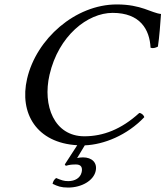

<svg xmlns="http://www.w3.org/2000/svg" viewBox="-20 -645 745 865"><path d="M322.8 96C345.8 96 352.6 110 347.8 131C341.8 157 317.5 171 287.5 171C267.5 171 257.4 167 232.8 157C224.1 164 219.5 171 216.8 183C239.2 194 254.8 200 286.8 200C347.8 200 401 169 410.9 126C419.7 88 394.2 64 354.2 64C345.2 64 336 65 327.5 67L362 9.8C447.4 6.6 552.5 -35.3 630 -117C628.1 -126 617.4 -136 607.4 -136C526.3 -62 444.2 -31 360.2 -31C224.2 -31 171 -169 203.1 -308C243.7 -484 374.5 -587 487.5 -587C611.5 -587 654.2 -512 658.3 -430C668.3 -426 680 -429 691.4 -435C698.7 -484 701.4 -530 705.4 -582C660.5 -587 617.3 -625 506.3 -625C319.3 -625 143.5 -470 102 -290C66.1 -134.6 144.8 -1.2 328 9.3L271.8 96L276.5 102C293.6 97 303.8 96 322.8 96Z"/></svg>

Font: Linux Libertine Mono O
Style: Mono Oblique
Weight: 400
Italic angle: -13°
Designer: Philipp H. Poll
Foundry: Philipp H. Poll
Version: Version 5.1.7